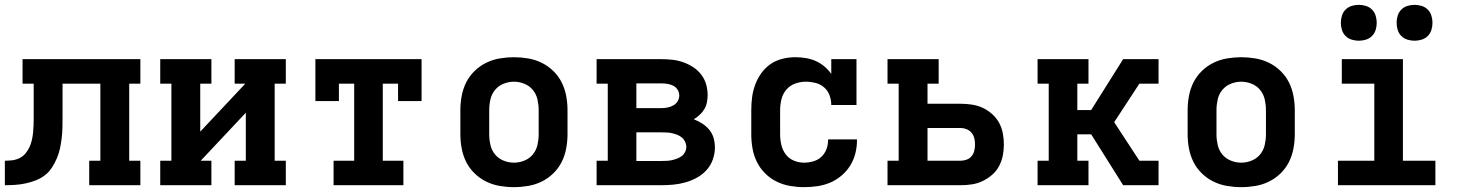

<svg xmlns="http://www.w3.org/2000/svg" viewBox="-20 -764 6040 792"><path d="M348 0V-101H394V-419H238V-281Q238 -259 237.5 -237.5Q237 -216 234.5 -194.5Q232 -173 227.5 -152Q223 -131 214.5 -111Q206 -91 194 -72.5Q182 -54 165 -41Q148 -28 127.5 -20Q107 -12 86 -7.5Q65 -3 43.5 -1.5Q22 0 0 0V-101Q16 -101 31.5 -103Q47 -105 61 -112Q75 -119 85 -131Q95 -143 101.5 -157Q108 -171 111.5 -186.5Q115 -202 116.5 -217.5Q118 -233 118.5 -248.5Q119 -264 119 -280V-419H73V-520H559V-419H513V-101H559V0Z M641 0V-101H687V-419H641V-520H852V-419H806V-221L992 -419H948V-520H1159V-419H1113V-101H1159V0H948V-101H994V-299L808 -101H852V0Z M1356 0V-101H1441V-419H1378V-347H1281V-520H1719V-347H1622V-419H1559V-101H1644V0Z M2100 8Q2071 8 2041.5 3Q2012 -2 1985.5 -15Q1959 -28 1937.5 -49Q1916 -70 1903 -96Q1890 -122 1884.5 -151.5Q1879 -181 1879 -210V-310Q1879 -339 1884.5 -368.5Q1890 -398 1903 -424Q1916 -450 1937.5 -471Q1959 -492 1985.5 -505Q2012 -518 2041.5 -523Q2071 -528 2100 -528Q2129 -528 2158.5 -523Q2188 -518 2214.5 -505Q2241 -492 2262.5 -471Q2284 -450 2297 -424Q2310 -398 2315.5 -368.5Q2321 -339 2321 -310V-210Q2321 -181 2315.5 -151.5Q2310 -122 2297 -96Q2284 -70 2262.5 -49Q2241 -28 2214.5 -15Q2188 -2 2158.5 3Q2129 8 2100 8ZM2100 -93Q2122 -93 2143 -101.5Q2164 -110 2178 -127Q2192 -144 2197 -166Q2202 -188 2202 -210V-310Q2202 -332 2197 -354Q2192 -376 2178 -393Q2164 -410 2143 -418.5Q2122 -427 2100 -427Q2078 -427 2057 -418.5Q2036 -410 2022 -393Q2008 -376 2003 -354Q1998 -332 1998 -310V-210Q1998 -188 2003 -166Q2008 -144 2022 -127Q2036 -110 2057 -101.5Q2078 -93 2100 -93Z M2708 0H2441V-101H2487V-419H2441V-520H2708Q2731 -520 2753.5 -517.5Q2776 -515 2797.5 -507.5Q2819 -500 2838.5 -487.5Q2858 -475 2872 -457Q2886 -439 2892.5 -417Q2899 -395 2899 -372Q2899 -357 2896 -342Q2893 -327 2885.5 -314Q2878 -301 2866.5 -290.5Q2855 -280 2842 -272Q2860 -265 2876.5 -254.5Q2893 -244 2905.5 -229Q2918 -214 2923.5 -195Q2929 -176 2929 -156Q2929 -131 2920.5 -106.5Q2912 -82 2895 -63Q2878 -44 2855.5 -31.5Q2833 -19 2808.5 -12Q2784 -5 2759 -2.5Q2734 0 2708 0ZM2605 -318H2708Q2721 -318 2733.5 -320.5Q2746 -323 2757 -329Q2768 -335 2775 -346Q2782 -357 2782 -370Q2782 -383 2775 -394Q2768 -405 2757 -410.5Q2746 -416 2733.5 -418Q2721 -420 2708 -420H2605ZM2605 -100H2708Q2719 -100 2730 -100.5Q2741 -101 2752 -103.5Q2763 -106 2773.5 -110Q2784 -114 2792.5 -120.5Q2801 -127 2806 -137Q2811 -147 2811 -158Q2811 -169 2806 -179.5Q2801 -190 2792.5 -197Q2784 -204 2773.5 -208Q2763 -212 2752.5 -214.5Q2742 -217 2730.5 -217.5Q2719 -218 2708 -218H2605Z M3297 8Q3268 8 3239 3Q3210 -2 3183.5 -15Q3157 -28 3136 -49Q3115 -70 3102 -96.5Q3089 -123 3084 -152Q3079 -181 3079 -210V-310Q3079 -337 3082.5 -363.5Q3086 -390 3095.5 -415.5Q3105 -441 3121 -463Q3137 -485 3159 -500Q3181 -515 3207.5 -521.5Q3234 -528 3261 -528Q3282 -528 3303.5 -524.5Q3325 -521 3344.5 -512.5Q3364 -504 3380.5 -490Q3397 -476 3409 -459V-520H3513V-331H3409Q3409 -351 3402 -370.5Q3395 -390 3379.5 -403.5Q3364 -417 3344 -422Q3324 -427 3304 -427Q3281 -427 3259.5 -419Q3238 -411 3223.5 -394Q3209 -377 3203.5 -354.5Q3198 -332 3198 -310V-210Q3198 -188 3203 -166.5Q3208 -145 3221 -127.5Q3234 -110 3254.5 -101.5Q3275 -93 3297 -93Q3316 -93 3335 -98.5Q3354 -104 3368 -117Q3382 -130 3389 -148.5Q3396 -167 3396 -187V-189H3515V-184Q3515 -157 3508 -130Q3501 -103 3486.5 -80Q3472 -57 3450.5 -39Q3429 -21 3404 -10.5Q3379 0 3351.5 4Q3324 8 3297 8Z M3641 0V-101H3687V-419H3641V-520H3852V-419H3806V-336H3943Q3966 -336 3989 -332.5Q4012 -329 4033 -319.5Q4054 -310 4072 -294Q4090 -278 4101 -258Q4112 -238 4116.5 -214.5Q4121 -191 4121 -168Q4121 -145 4116.5 -122Q4112 -99 4101 -78.5Q4090 -58 4072 -42.5Q4054 -27 4033 -17Q4012 -7 3989 -3.5Q3966 0 3943 0ZM3806 -101H3943Q3955 -101 3967.5 -105.5Q3980 -110 3988 -120Q3996 -130 3999 -142.5Q4002 -155 4002 -168Q4002 -181 3999 -193.5Q3996 -206 3988 -216Q3980 -226 3967.5 -231Q3955 -236 3943 -236H3806Z M4260 0V-101H4306V-419H4260V-520H4470V-419H4424V-310H4481L4613 -520H4759V-419H4680L4576 -260L4680 -101H4759V0H4613L4481 -210H4424V-101H4470V0Z M5100 8Q5071 8 5041.5 3Q5012 -2 4985.5 -15Q4959 -28 4937.5 -49Q4916 -70 4903 -96Q4890 -122 4884.5 -151.5Q4879 -181 4879 -210V-310Q4879 -339 4884.5 -368.5Q4890 -398 4903 -424Q4916 -450 4937.5 -471Q4959 -492 4985.5 -505Q5012 -518 5041.5 -523Q5071 -528 5100 -528Q5129 -528 5158.5 -523Q5188 -518 5214.5 -505Q5241 -492 5262.5 -471Q5284 -450 5297 -424Q5310 -398 5315.5 -368.5Q5321 -339 5321 -310V-210Q5321 -181 5315.5 -151.5Q5310 -122 5297 -96Q5284 -70 5262.5 -49Q5241 -28 5214.5 -15Q5188 -2 5158.5 3Q5129 8 5100 8ZM5100 -93Q5122 -93 5143 -101.5Q5164 -110 5178 -127Q5192 -144 5197 -166Q5202 -188 5202 -210V-310Q5202 -332 5197 -354Q5192 -376 5178 -393Q5164 -410 5143 -418.5Q5122 -427 5100 -427Q5078 -427 5057 -418.5Q5036 -410 5022 -393Q5008 -376 5003 -354Q4998 -332 4998 -310V-210Q4998 -188 5003 -166Q5008 -144 5022 -127Q5036 -110 5057 -101.5Q5078 -93 5100 -93Z M5499 0V-101H5649V-419H5515V-520H5767V-101H5901V0ZM5815 -596Q5800 -596 5785.5 -600.5Q5771 -605 5760.5 -615.5Q5750 -626 5745.5 -640.5Q5741 -655 5741 -670Q5741 -685 5745.5 -699.5Q5750 -714 5760.5 -724.5Q5771 -735 5785.5 -739.5Q5800 -744 5815 -744Q5830 -744 5844.5 -739.5Q5859 -735 5869.5 -724.5Q5880 -714 5884.5 -699.5Q5889 -685 5889 -670Q5889 -655 5884.5 -640.5Q5880 -626 5869.5 -615.5Q5859 -605 5844.5 -600.5Q5830 -596 5815 -596ZM5585 -596Q5570 -596 5555.5 -600.5Q5541 -605 5530.5 -615.5Q5520 -626 5515.5 -640.5Q5511 -655 5511 -670Q5511 -685 5515.5 -699.5Q5520 -714 5530.5 -724.5Q5541 -735 5555.5 -739.5Q5570 -744 5585 -744Q5600 -744 5614.5 -739.5Q5629 -735 5639.5 -724.5Q5650 -714 5654.5 -699.5Q5659 -685 5659 -670Q5659 -655 5654.5 -640.5Q5650 -626 5639.5 -615.5Q5629 -605 5614.5 -600.5Q5600 -596 5585 -596Z"/></svg>

Font: Iosevka HT Extended
Style: Bold
Weight: 700
Width: 7
Monospace: yes
Designer: Belleve Invis
Foundry: Belleve Invis
Version: Version 32.3.0; ttfautohint (v1.8.4)